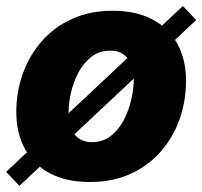

<svg xmlns="http://www.w3.org/2000/svg" viewBox="-23 -585 662 628"><path d="M270.5 10.3Q193.8 10.3 140.4 -18.1Q86.9 -46.4 58.6 -97.9Q30.3 -149.4 30.3 -218.8Q30.3 -284.7 51.8 -344.5Q73.2 -404.3 113.8 -450.4Q154.3 -496.6 212.6 -523.2Q271 -549.8 345.2 -549.8Q421.9 -549.8 475.3 -521.5Q528.8 -493.2 557.1 -441.7Q585.4 -390.1 585.4 -320.8Q585.4 -254.9 564.5 -195.3Q543.5 -135.7 502.9 -89.4Q462.4 -43 404.1 -16.4Q345.7 10.3 270.5 10.3ZM277.3 -120.1Q314 -120.1 340.1 -140.9Q366.2 -161.6 382.6 -193.6Q398.9 -225.6 406.7 -261.2Q414.6 -296.9 414.6 -326.7Q414.6 -356 405.5 -376.5Q396.5 -397 379.6 -408.2Q362.8 -419.4 338.4 -419.4Q301.8 -419.4 275.6 -398.9Q249.5 -378.4 232.9 -346.7Q216.3 -314.9 208.7 -279.5Q201.2 -244.1 201.2 -214.4Q201.2 -170.4 221.2 -145.3Q241.2 -120.1 277.3 -120.1ZM40.5 22.9 -2.9 -22.9 575.2 -565.4 618.7 -519.5Z"/></svg>

Font: Inter 16pt ExtraBold
Style: Italic
Weight: 800
Italic angle: -9.3988°
Version: Version 4.001;git-66647c0bb